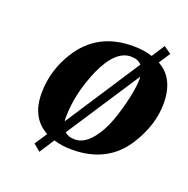

<svg xmlns="http://www.w3.org/2000/svg" viewBox="-113 -657 818 834"><g transform="rotate(20 295.5 -240.0)"><path d="M77 -174Q77 -279 135 -371Q217 -502 381 -502Q433 -502 471 -489L510 -549L544 -525L510 -473Q591 -429 591 -312Q591 -213 529 -115Q449 12 284 12Q236 12 200 0L155 69L123 42L161 -15Q77 -60 77 -174ZM212 -107Q212 -96 214 -94L438 -437Q421 -456 388 -456Q317 -456 264 -339Q212 -220 212 -107ZM234 -50Q250 -34 281 -34Q322 -34 357 -76Q392 -118 412.5 -176.5Q433 -235 444.5 -289Q456 -343 456 -374Q456 -384 455 -387Z"/></g></svg>

Font: Lingua Franca
Style: Bold Italic
Weight: 700
Italic angle: -13°
Version: Version 1.19